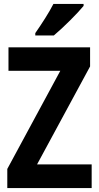

<svg xmlns="http://www.w3.org/2000/svg" viewBox="-20 -954 502 974"><path d="M404 -924V-934H251C228 -889 193 -835 159 -786V-774H253C301 -814 374 -887 404 -924ZM445 0V-120H168L437 -617V-714H23V-595H286L17 -97V0Z"/></svg>

Font: Noto Sans Gujarati UI Condensed
Style: Bold
Weight: 700
Width: 3
Designer: Jelle Bosma - Monotype Design Team, Universal Thirst
Foundry: Monotype Imaging Inc.
Version: Version 2.106